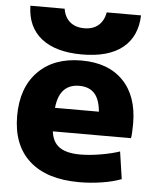

<svg xmlns="http://www.w3.org/2000/svg" viewBox="-54 -798 685 854"><g transform="rotate(5 288.5 -371.5)"><path d="M331 10Q186 10 108.5 -60Q31 -130 31 -260Q31 -386 101.5 -458Q172 -530 295 -530Q415 -530 481.5 -461.5Q548 -393 548 -270Q548 -253 547 -233Q546 -213 544 -205H124V-310H414L393 -278Q393 -350 369 -383.5Q345 -417 295 -417Q245 -417 219.5 -382.5Q194 -348 194 -277V-227Q194 -168 225.5 -140.5Q257 -113 325 -113Q367 -113 416.5 -121.5Q466 -130 501 -142L519 -20Q483 -6 432.5 2Q382 10 331 10ZM294 -557Q177 -557 113 -607.5Q49 -658 47 -753H200Q206 -715 230.5 -694.5Q255 -674 294 -674Q333 -674 357 -694.5Q381 -715 388 -753H541Q538 -658 475 -607.5Q412 -557 294 -557Z"/></g></svg>

Font: M PLUS 1 ExtraBold
Style: Regular
Weight: 800
Designer: Coji Morishita
Foundry: UNDERFOREST DESIGN
Version: Version 1.001